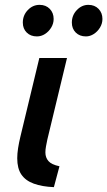

<svg xmlns="http://www.w3.org/2000/svg" viewBox="-20 -761 442 791"><path d="M202 10Q153 8 119 -4.5Q85 -17 68 -42Q51 -67 51 -109Q51 -128 54.5 -150.5Q58 -173 64 -198L142 -522H256L175 -186Q172 -171 169.5 -158Q167 -145 167 -133Q167 -112 179.5 -97.5Q192 -83 225 -76ZM334 -611Q308 -611 292 -627Q276 -643 276 -668Q276 -698 296.5 -719.5Q317 -741 344 -741Q370 -741 386 -724.5Q402 -708 402 -683Q402 -664 392 -647.5Q382 -631 366.5 -621Q351 -611 334 -611ZM132 -611Q106 -611 90 -627Q74 -643 74 -668Q74 -698 94.5 -719.5Q115 -741 143 -741Q169 -741 185 -724.5Q201 -708 201 -683Q201 -664 191 -647.5Q181 -631 165.5 -621Q150 -611 132 -611Z"/></svg>

Font: Ubuntu Sans SemiBold
Style: Italic
Weight: 600
Italic angle: -13.5°
Designer: Dalton Maag Ltd
Foundry: Dalton Maag Ltd
Version: Version 1.006